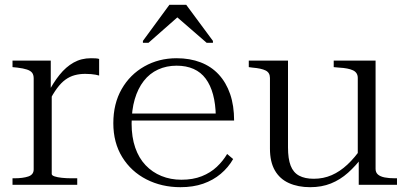

<svg xmlns="http://www.w3.org/2000/svg" viewBox="-20 -768 1693 798"><path d="M392 -523V-454Q386 -456 377.5 -457.5Q369 -459 358.5 -460Q348 -461 334 -461Q311 -461 290.5 -455.5Q270 -450 252 -437Q234 -424 217 -401Q200 -378 182 -343L178 -379Q201 -424 227.5 -457Q254 -490 286 -508Q318 -526 358 -526Q369 -526 377.5 -525.5Q386 -525 392 -523ZM32 0V-27H40Q75 -27 97.5 -34.5Q120 -42 120 -64V-442Q120 -457 113.5 -465.5Q107 -474 92 -479Q77 -484 52 -487L32 -489V-516H191V-387L195 -389V-45Q195 -39 206.5 -35Q218 -31 237 -29Q256 -27 276 -27H301V0Z M527 -254Q527 -198 542 -154.5Q557 -111 585 -81.5Q613 -52 651 -36.5Q689 -21 734 -21Q782 -21 818.5 -35.5Q855 -50 881 -74.5Q907 -99 924 -128L949 -107Q929 -72 897.5 -45.5Q866 -19 824.5 -4.5Q783 10 730 10Q652 10 588.5 -22.5Q525 -55 488 -115Q451 -175 451 -256Q451 -337 485.5 -397.5Q520 -458 580 -492Q640 -526 714 -526Q769 -526 813.5 -509Q858 -492 889 -458.5Q920 -425 936.5 -377Q953 -329 953 -267H504V-296H903L877 -285Q876 -336 865.5 -375Q855 -414 835 -441Q815 -468 784.5 -481.5Q754 -495 714 -495Q672 -495 637 -479Q602 -463 577.5 -431.5Q553 -400 540 -355.5Q527 -311 527 -254ZM754 -748H684L574 -598V-590H597L731 -708H703L839 -590H865V-598Z M1177 -516V-155Q1177 -108 1188 -79.5Q1199 -51 1223 -38Q1247 -25 1284 -25Q1324 -25 1358.5 -40Q1393 -55 1424 -84Q1455 -113 1483 -154L1489 -119Q1459 -79 1426.5 -50Q1394 -21 1355.5 -5.5Q1317 10 1269 10Q1219 10 1181 -7Q1143 -24 1122.5 -59.5Q1102 -95 1102 -150V-444Q1102 -466 1084 -475Q1066 -484 1029 -487L1014 -489V-516ZM1541 -516V-66Q1541 -51 1551 -42.5Q1561 -34 1579 -30.5Q1597 -27 1621 -27H1630V0H1471V-108L1467 -111V-444Q1467 -466 1447.5 -475.5Q1428 -485 1389 -487L1367 -489V-516Z"/></svg>

Font: Roboto Serif 120pt Expanded Light
Style: Regular
Weight: 300
Width: 7
Designer: Greg Gazdowicz
Foundry: Commercial Type
Version: Version 1.008